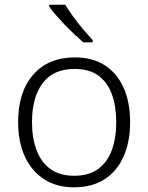

<svg xmlns="http://www.w3.org/2000/svg" viewBox="-20 -786 630 816"><path d="M533 -267Q533 -184 505.5 -121.5Q478 -59 425 -24.5Q372 10 294 10Q220 10 167 -24.5Q114 -59 85.5 -121Q57 -183 57 -267Q57 -396 121.5 -469Q186 -542 298 -542Q375 -542 427 -507.5Q479 -473 506 -411.5Q533 -350 533 -267ZM116 -267Q116 -199 135.5 -147.5Q155 -96 194.5 -67.5Q234 -39 295 -39Q357 -39 396.5 -67.5Q436 -96 455 -147.5Q474 -199 474 -267Q474 -333 456 -384Q438 -435 399 -464Q360 -493 297 -493Q207 -493 161.5 -433Q116 -373 116 -267ZM257 -766Q270 -745 290 -717Q310 -689 333 -662Q356 -635 374 -615V-606H334Q316 -622 295 -641.5Q274 -661 254 -682Q234 -703 217 -722.5Q200 -742 189 -758V-766Z"/></svg>

Font: Noto Sans Cham Light
Style: Regular
Weight: 300
Version: Version 2.002